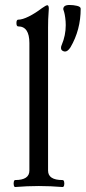

<svg xmlns="http://www.w3.org/2000/svg" viewBox="-20 -747 344 771"><path d="M241 -540Q236 -540 230.5 -543.5Q225 -547 225 -555Q225 -561 228 -567Q244 -605 244 -646Q244 -661 242 -675.5Q240 -690 238 -697Q234 -709 234 -710Q234 -727 259 -727Q275 -727 289.5 -723.5Q304 -720 304 -712Q304 -627 263 -557Q252 -540 241 -540ZM41 4Q37 4 35.5 -3Q34 -10 35.5 -17Q37 -24 41 -24Q98 -24 98 -62V-574Q98 -641 53 -641Q46 -641 46 -654.5Q46 -668 53 -668Q70 -668 96 -681Q122 -694 148 -714Q165 -726 170 -726Q176 -726 176 -712Q174 -687 173.5 -669Q173 -651 173 -637V-62Q173 -24 231 -24Q236 -24 237.5 -17Q239 -10 237.5 -3Q236 4 231 4Q207 2 183 1Q159 0 136 0Q112 0 88.5 1Q65 2 41 4Z"/></svg>

Font: Junicode
Style: Regular
Weight: 400
Designer: Peter S. Baker
Version: Version 2.100; ttfautohint (v1.8.4)